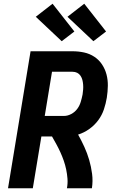

<svg xmlns="http://www.w3.org/2000/svg" viewBox="-20 -1010 640 1030"><path d="M23 0 144 -735H369Q401 -735 431 -728.5Q461 -722 486 -705.5Q511 -689 527.5 -664Q544 -639 551.5 -610Q559 -581 558.5 -549.5Q558 -518 553 -486Q548 -455 537.5 -423.5Q527 -392 507 -365Q487 -338 459 -318Q431 -298 399 -288Q417 -256 432.5 -222Q448 -188 458.5 -152Q469 -116 474 -77.5Q479 -39 473 0H339Q344 -26 342 -51.5Q340 -77 335 -101Q330 -125 322 -148Q314 -171 304 -193Q294 -215 282.5 -236Q271 -257 259 -278H202L156 0ZM323 -388Q343 -388 362.5 -398.5Q382 -409 394.5 -426Q407 -443 413 -463Q419 -483 423 -503Q425 -516 426 -529.5Q427 -543 426 -556Q425 -569 422 -581Q419 -593 412 -603.5Q405 -614 394 -619.5Q383 -625 369 -625H259L220 -388ZM481 -789 342 -920 432 -990 549 -841ZM311 -789 172 -920 262 -990 379 -841Z"/></svg>

Font: Iosevka Curly XBdEx
Style: Italic
Weight: 800
Width: 7
Italic angle: -9°
Monospace: yes
Designer: Belleve Invis
Foundry: Belleve Invis
Version: Version 11.1.0; ttfautohint (v1.8.3)